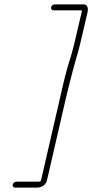

<svg xmlns="http://www.w3.org/2000/svg" viewBox="-20 -739 420 875"><path d="M224 -692H353C353 -689 353 -686 352 -683L318 -538C315 -523 309 -505 303 -482C282 -419 267 -353 252 -286L167 83C166 86 161 89 156 89H54C47 89 40 95 38 102C36 109 41 116 48 116H150C170 116 190 102 194 83L279 -286C289 -329 300 -372 311 -414C320 -450 337 -503 345 -538L379 -683C383 -702 379 -719 361 -719H230C222 -719 215 -714 213 -706C211 -698 216 -692 224 -692Z"/></svg>

Font: Electronic
Style: LtIt
Weight: 300
Version: Version 1.011